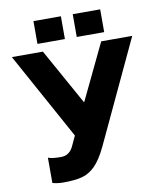

<svg xmlns="http://www.w3.org/2000/svg" viewBox="-96 -771 887 1054"><g transform="rotate(-10 347.5 -243.5)"><path d="M173 207Q137 207 111 199V58Q131 67 183 67Q229 67 251 22L278 -36L12 -520H185L358 -209H361L510 -520H683L415 52Q383 119 349.5 152.5Q316 186 276 196.5Q236 207 173 207ZM316 -694V-567H163V-694ZM382 -694H535V-567H382Z"/></g></svg>

Font: Non Bureau Extended
Style: Bold
Weight: 700
Width: 7
Designer: Jona Saucedo
Foundry: Non Foundry
Version: Version 1.000; ttfautohint (v1.8.4)